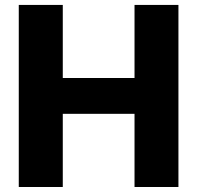

<svg xmlns="http://www.w3.org/2000/svg" viewBox="-20 -747 788 767"><path d="M55 0H230.8V-292.3H517.4V0H692.8V-727.3H517.4V-435.4H230.8V-727.3H55Z"/></svg>

Font: TID UI Extra Bold
Style: Regular
Weight: 800
Designer: The TID Project Authors
Foundry: Bakken & Bæck
Version: Version 1.001;hotconv 1.0.109;makeotfexe 2.5.65596